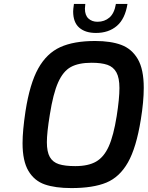

<svg xmlns="http://www.w3.org/2000/svg" viewBox="-20 -953 753 979"><path d="M95 -223Q95 -286 110 -386Q132 -527 175 -604Q218 -681 287 -712.5Q356 -744 465 -744Q545 -744 598.5 -724Q652 -704 682.5 -652Q713 -600 713 -505Q713 -435 698 -343Q675 -200 632.5 -125Q590 -50 522.5 -22Q455 6 344 6Q262 6 208.5 -12.5Q155 -31 125 -81.5Q95 -132 95 -223ZM575 -361Q589 -450 589 -504Q589 -556 573.5 -584Q558 -612 527.5 -622.5Q497 -633 447 -633Q381 -633 341.5 -611.5Q302 -590 276.5 -533Q251 -476 234 -368Q219 -276 219 -228Q219 -179 234 -152.5Q249 -126 280 -116Q311 -106 364 -106Q430 -106 470 -129Q510 -152 534.5 -206.5Q559 -261 575 -361ZM353 -895Q353 -905 357 -933H415Q413 -915 413 -909Q413 -875 431 -858.5Q449 -842 477 -842Q513 -842 538 -863.5Q563 -885 571 -933H630Q618 -857 576 -821Q534 -785 469 -785Q415 -785 384 -812Q353 -839 353 -895Z"/></svg>

Font: Exo SemiBold
Style: Italic
Weight: 600
Italic angle: -9°
Designer: Natanael Gama
Foundry: Natanael Gama
Version: Version 1.500; ttfautohint (v1.6)